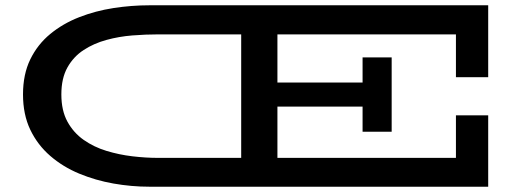

<svg xmlns="http://www.w3.org/2000/svg" viewBox="-20 -706 1983 726"><path d="M545 0Q477 0 409 -12Q341 -24 279.5 -49.5Q218 -75 170 -116.5Q122 -158 94.5 -215.5Q67 -273 67 -349Q67 -425 94.5 -481.5Q122 -538 170 -577.5Q218 -617 279.5 -641Q341 -665 409 -675.5Q477 -686 545 -686H1826V-414H1704V-576H578Q531 -576 480.5 -572Q430 -568 382.5 -555Q335 -542 296.5 -517Q258 -492 235 -451Q212 -410 212 -349Q212 -288 235 -246Q258 -204 296.5 -177Q335 -150 382.5 -135.5Q430 -121 480.5 -115Q531 -109 578 -109H1704V-270H1826V0ZM892 -60V-616H1029V-60ZM945 -303V-394H1414V-303ZM1351 -208V-489H1461V-208Z"/></svg>

Font: BioRhyme Expanded SemiBold
Style: Regular
Weight: 600
Width: 7
Designer: Aoife Mooney
Foundry: Aoife Mooney Type
Version: Version 1.600;gftools[0.9.33]